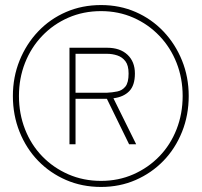

<svg xmlns="http://www.w3.org/2000/svg" viewBox="-20 -730 798 760"><path d="M31 -350Q31 -425 57.5 -490.5Q84 -556 131 -605.5Q178 -655 241.5 -682.5Q305 -710 380 -710Q454 -710 517 -682.5Q580 -655 627 -605.5Q674 -556 700.5 -490.5Q727 -425 727 -350Q727 -274 700.5 -208Q674 -142 627 -93.5Q580 -45 517 -17.5Q454 10 380 10Q305 10 241.5 -17.5Q178 -45 131 -93.5Q84 -142 57.5 -208Q31 -274 31 -350ZM703 -350Q703 -420 679 -481Q655 -542 611 -588Q567 -634 508 -660Q449 -686 380 -686Q310 -686 250.5 -660Q191 -634 147 -588Q103 -542 79 -481Q55 -420 55 -350Q55 -280 79 -218.5Q103 -157 147 -111.5Q191 -66 250.5 -40Q310 -14 380 -14Q449 -14 508 -40Q567 -66 611 -111.5Q655 -157 679 -218.5Q703 -280 703 -350ZM255 -541H404Q455 -541 484.5 -513.5Q514 -486 514 -439Q514 -392 491.5 -369Q469 -346 429 -341L519 -159H491L403 -339H279V-159H255ZM404 -517H279V-363H404Q425 -364 444.5 -368Q464 -372 476.5 -387.5Q489 -403 489 -439Q489 -471 476.5 -487.5Q464 -504 444.5 -510.5Q425 -517 404 -517Z"/></svg>

Font: Haskoy Thin
Style: Regular
Weight: 100
Designer: Ertekin Erdin
Foundry: Ertekin Erdin
Version: Version 2.000; ttfautohint (v1.8.4.7-5d5b)